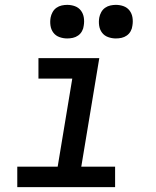

<svg xmlns="http://www.w3.org/2000/svg" viewBox="-20 -769 640 789"><path d="M51 0V-84H217L277 -446H138V-530H388L314 -84H453V0ZM456 -611Q440 -611 424.5 -616.5Q409 -622 399.5 -634.5Q390 -647 387.5 -663.5Q385 -680 388 -697Q390 -708 396 -719Q402 -730 412 -737Q422 -744 433.5 -746.5Q445 -749 456 -749Q473 -749 488 -743.5Q503 -738 512.5 -725.5Q522 -713 524.5 -696.5Q527 -680 524 -663Q523 -652 517 -641Q511 -630 501 -623Q491 -616 479.5 -613.5Q468 -611 456 -611ZM256 -611Q240 -611 224.5 -616.5Q209 -622 199.5 -634.5Q190 -647 187.5 -663.5Q185 -680 188 -697Q190 -708 196 -719Q202 -730 212 -737Q222 -744 233.5 -746.5Q245 -749 256 -749Q273 -749 288 -743.5Q303 -738 312.5 -725.5Q322 -713 324.5 -696.5Q327 -680 324 -663Q323 -652 317 -641Q311 -630 301 -623Q291 -616 279.5 -613.5Q268 -611 256 -611Z"/></svg>

Font: Iosevka Curly Slab MdExObl
Style: Regular
Weight: 500
Width: 7
Italic angle: -9°
Monospace: yes
Designer: Belleve Invis
Foundry: Belleve Invis
Version: Version 11.1.0; ttfautohint (v1.8.3)